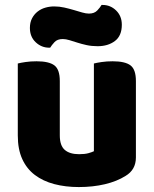

<svg xmlns="http://www.w3.org/2000/svg" viewBox="-20 -741 622 777"><path d="M52 -484Q63 -487 83.5 -490Q104 -493 128 -493Q178 -493 200 -476.5Q222 -460 222 -413V-193Q222 -152 242 -134.5Q262 -117 300 -117Q323 -117 337.5 -121Q352 -125 360 -129V-484Q371 -487 391.5 -490Q412 -493 436 -493Q486 -493 508 -476.5Q530 -460 530 -413V-104Q530 -54 488 -29Q453 -7 404.5 4.5Q356 16 299 16Q245 16 199.5 4Q154 -8 121 -33Q88 -58 70 -97.5Q52 -137 52 -193ZM199 -715Q220 -715 240 -710.5Q260 -706 278.5 -700.5Q297 -695 312.5 -690.5Q328 -686 340 -686Q362 -686 374 -699Q386 -712 391 -721H395Q427 -721 450 -698.5Q473 -676 473 -641Q473 -596 445 -575Q417 -554 375 -554Q351 -554 330.5 -558.5Q310 -563 293 -568.5Q276 -574 261 -578.5Q246 -583 234 -583Q212 -583 200.5 -570.5Q189 -558 183 -548H179Q148 -548 124.5 -570Q101 -592 101 -628Q101 -650 109.5 -666.5Q118 -683 132 -694Q146 -705 163.5 -710Q181 -715 199 -715Z"/></svg>

Font: Baloo Bhaina 2 ExtraBold
Style: Regular
Weight: 800
Designer: Yesha Goshar, Manish Minz, Shuchita Grover and Ek Type
Foundry: Ek Type
Version: Version 1.640;hotconv 1.0.111;makeotfexe 2.5.65597; ttfautoh